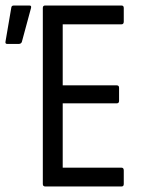

<svg xmlns="http://www.w3.org/2000/svg" viewBox="-20 -675 522 695"><path d="M144 0Q135 0 135 -9V-646Q135 -655 143 -655H420Q428 -655 428 -646V-597Q428 -587 420 -587H207V-366H403Q411 -366 411 -357V-310Q411 -301 403 -301H207V-68H420Q428 -68 428 -58V-9Q428 0 420 0ZM6 -516Q-2 -516 0 -525L21 -648Q22 -655 30 -655H87Q95 -655 92 -645L59 -523Q56 -516 48 -516Z"/></svg>

Font: Sofia Sans Cond
Style: Regular
Weight: 400
Width: 3
Designer: Botio Nikoltchev, Ani Petrova
Foundry: lettersoup
Version: Version 4.100; ttfautohint (v1.8.3)